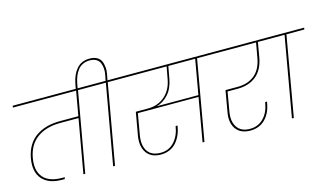

<svg xmlns="http://www.w3.org/2000/svg" viewBox="-105 -1319 2881 1681"><g transform="rotate(-15 1335.5 -478.0)"><path d="M26.9 -724.1 29.8 -740.2H780.8L777.8 -724.1H617.2L488.8 0H472.2L558.1 -486.8H392.1Q265.6 -486.8 183.8 -428.5Q102.1 -370.1 81.1 -252.9Q61.5 -140.6 114.3 -79.3Q167 -18.1 283.2 -18.1H307.1L304.2 -2H279.8Q159.2 -2 101.3 -68.1Q43.5 -134.3 64 -252.9Q86.4 -378.9 173.1 -440.9Q259.8 -502.9 394 -502.9H561L600.1 -724.1Z M599.6 -733.9 609.9 -786.1Q625 -865.7 668.2 -915.3Q711.4 -964.8 785.6 -964.8Q824.2 -964.8 850.3 -950.7Q876.5 -936.5 887.9 -912.4Q899.4 -888.2 902.3 -855.5Q905.3 -822.8 897.5 -786.1L888.7 -740.2H1050.8L1048.8 -724.1H886.7L758.8 0H741.7L869.6 -724.1H707.5L709.5 -740.2H871.6L880.9 -786.1Q888.2 -818.4 885.7 -847.9Q883.3 -877.4 873.8 -899.9Q864.3 -922.4 840.8 -935.8Q817.4 -949.2 782.7 -949.2Q748 -949.2 720.5 -936.3Q692.9 -923.3 674.6 -899.7Q656.2 -876 644.8 -848.1Q633.3 -820.3 626.5 -786.1L616.7 -733.9Z M1415 -610.8Q1398.9 -525.4 1352.5 -475.3Q1306.2 -425.3 1248 -409.2H1624L1679.2 -724.1H1436ZM977.1 -724.1 980 -740.2H1861.3L1858.4 -724.1H1696.3L1569.3 0H1552.2L1621.1 -394H1071.3L1038.1 -204.1Q1022.5 -114.3 1057.6 -60.5Q1092.8 -6.8 1175.3 -6.8Q1251.5 -6.8 1300 -60.5Q1348.6 -114.3 1361.3 -199.2H1378.4Q1372.1 -155.3 1356 -117.9Q1339.8 -80.6 1314.9 -52Q1290 -23.4 1253.9 -7.3Q1217.8 8.8 1174.3 8.8Q1085.9 8.8 1045.2 -49.8Q1004.4 -108.4 1021 -205.1L1057.1 -410.2H1167Q1257.3 -410.2 1319.8 -464.1Q1382.3 -518.1 1399.4 -610.8L1420.4 -724.1Z M1788.6 -724.1 1791.5 -740.2H2400.9L2397.9 -724.1H2247.6L2224.6 -590.8Q2205.1 -481 2138.9 -427.5Q2072.8 -374 1971.7 -374H1878.9L1849.6 -204.1Q1833 -115.7 1868.4 -61.3Q1903.8 -6.8 1984.9 -6.8Q2058.6 -6.8 2107.4 -55.7Q2156.2 -104.5 2170.9 -188L2172.9 -199.2H2189.9Q2187.5 -189.5 2187.5 -188Q2172.4 -96.7 2119.1 -43.9Q2065.9 8.8 1984.9 8.8Q1895.5 8.8 1854.5 -50Q1813.5 -108.9 1832.5 -205.1L1864.7 -390.1H1974.6Q2067.9 -390.1 2128.7 -439.7Q2189.5 -489.3 2207.5 -590.8L2231 -724.1Z M2362.3 0 2489.3 -724.1H2327.1L2330.1 -740.2H2671.4L2668.5 -724.1H2506.3L2379.4 0Z"/></g></svg>

Font: SVN-Poppins Thin
Style: Italic
Weight: 100
Italic angle: -10°
Designer: Ninad Kale (Devanagari), Jonny Pinhorn (Latin)
Foundry: Indian Type Foundry
Version: Version 3.002 2017